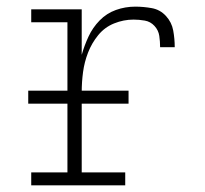

<svg xmlns="http://www.w3.org/2000/svg" viewBox="-20 -558 616 578"><path d="M74 0H357V-39H226V-281Q226 -311 230 -341Q234 -371 245 -399.5Q256 -428 275.5 -452Q295 -476 323.5 -487.5Q352 -499 382 -499Q399 -499 416 -496Q433 -493 445 -480Q457 -467 459.5 -450Q462 -433 462 -416H506Q506 -441 501.5 -466Q497 -491 479.5 -510Q462 -529 437 -533.5Q412 -538 387 -538Q357 -538 329 -528Q301 -518 280 -496.5Q259 -475 246.5 -448Q234 -421 226 -393V-530H74V-491H183V-39H74ZM65 -246H367V-285H65Z"/></svg>

Font: Iosevka Sparkle Extralight
Style: Regular
Weight: 200
Designer: Belleve Invis
Foundry: Belleve Invis
Version: Version 4.5.0; ttfautohint (v1.8.3)